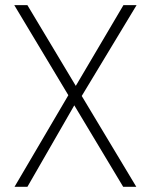

<svg xmlns="http://www.w3.org/2000/svg" viewBox="-20 -722 583 742"><path d="M456.1 0 267.1 -314.9 85.9 0H36.1L244.1 -354L35.2 -702.1H85.9L272.9 -390.1L457 -702.1H507.8L295.9 -351.1L506.8 0Z"/></svg>

Font: SVN-Poppins ExtraLight
Style: Regular
Weight: 200
Designer: Ninad Kale (Devanagari), Jonny Pinhorn (Latin)
Foundry: Indian Type Foundry
Version: Version 3.002 2017